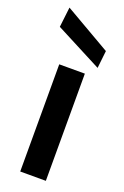

<svg xmlns="http://www.w3.org/2000/svg" viewBox="-147 -798 547 845"><g transform="rotate(20 127.0 -376.0)"><path d="M67 0V-502H187V0ZM231 -545 13 -658 24 -752 240 -627Z"/></g></svg>

Font: DM Sans 16pt SemiBold
Style: Regular
Weight: 600
Version: Version 4.004;gftools[0.9.30]